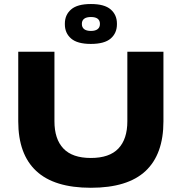

<svg xmlns="http://www.w3.org/2000/svg" viewBox="-20 -890 882 931"><path d="M420.5 20.5Q243 20.5 155.8 -60.8Q68.5 -142 68.5 -301.5V-639H244V-302Q244 -215.5 287.5 -169.8Q331 -124 420.5 -124Q510.5 -124 554 -169.8Q597.5 -215.5 597.5 -302V-639H772.5V-301.5Q772.5 -142 685.8 -60.8Q599 20.5 420.5 20.5ZM294.5 -772V-775.5Q294.5 -818 324.8 -844.2Q355 -870.5 421 -870.5Q486.5 -870.5 516.8 -844.2Q547 -818 547 -775.5V-772Q547 -729.5 516.8 -703.2Q486.5 -677 420.5 -677Q355 -677 324.8 -703.2Q294.5 -729.5 294.5 -772ZM377 -773Q377 -757.5 388 -748.8Q399 -740 421 -740Q442.5 -740 453.5 -748.8Q464.5 -757.5 464.5 -773V-775Q464.5 -790.5 453.8 -799Q443 -807.5 421 -807.5Q399 -807.5 388 -799Q377 -790.5 377 -775Z"/></svg>

Font: Anek Latin Expanded
Style: Bold
Weight: 700
Width: 7
Designer: Yesha Goshar
Foundry: Ek Type
Version: Version 1.003